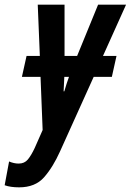

<svg xmlns="http://www.w3.org/2000/svg" viewBox="-98 -564 561 824"><path d="M175 -172Q176 -199 178 -234H198Q188 -207 178 -172ZM-16 240Q53 240 91 197Q129 154 160 85L304 -234H382L402 -324H344L443 -544H323L233 -324H179V-544H64L73 -324H16L-4 -234H76L85 -6L51 71Q36 103 21.5 120.5Q7 138 -18 138Q-38 138 -59 129L-78 231Q-53 240 -16 240Z"/></svg>

Font: Noto Sans Display Condensed
Style: Bold Italic
Weight: 700
Width: 3
Designer: Monotype Design team
Foundry: Monotype Imaging Inc.
Version: 1.000